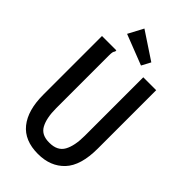

<svg xmlns="http://www.w3.org/2000/svg" viewBox="-248 -866 947 947"><g transform="rotate(45 225.0 -392.5)"><path d="M225 12Q131 12 84 -46.5Q37 -105 37 -213V-623H137V-615Q132 -609 130.5 -601.5Q129 -594 129 -578V-212Q129 -143 150 -104.5Q171 -66 226 -67Q282 -67 303.5 -106Q325 -145 325 -215V-623H415V-216Q415 -97 363.5 -42.5Q312 12 225 12ZM276 -656 117 -718 159 -797 301 -703Z"/></g></svg>

Font: Inconsolata SemiCondensed SemiBold
Style: Regular
Weight: 600
Width: 4
Monospace: yes
Designer: Raph Levien, Cyreal, Brenton Simpson
Foundry: Raph Levien, Cyreal, Google
Version: Version 3.001; ttfautohint (v1.8.2.53-6de2)